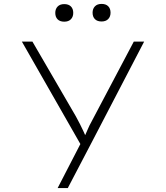

<svg xmlns="http://www.w3.org/2000/svg" viewBox="-20 -733 850 983"><path d="M275 230 402 -16 413 42 92 -520H146L368 -138Q390 -98 406 -63.5Q422 -29 433 -1L406 -21Q419 -46 428 -68Q437 -90 450 -113L665 -520H718L451 -7L327 230ZM500 -623Q478 -623 466 -635Q454 -647 454 -668Q454 -688 466 -700.5Q478 -713 500 -713Q522 -713 534 -701Q546 -689 546 -668Q546 -648 534 -635.5Q522 -623 500 -623ZM309 -622Q287 -622 275 -634Q263 -646 263 -667Q263 -687 275 -699.5Q287 -712 309 -712Q331 -712 343 -700Q355 -688 355 -667Q355 -647 343 -634.5Q331 -622 309 -622Z"/></svg>

Font: Lexend Tera ExtraLight
Style: Regular
Weight: 250
Designer: Bonnie Shaver-Troup, Thomas Jockin
Foundry: Lexend
Version: Version 1.007